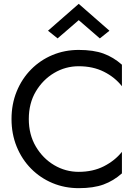

<svg xmlns="http://www.w3.org/2000/svg" viewBox="-20 -970 725 1000"><path d="M390 -865 280 -770 230 -810 390 -950 550 -810 500 -770ZM130 -350Q130 -269 166.5 -207Q203 -145 262 -110Q321 -75 390 -75Q464 -75 521 -104Q578 -133 615 -179V-67Q571 -28 519 -9Q467 10 390 10Q317 10 253.5 -16.5Q190 -43 142 -91.5Q94 -140 67 -206Q40 -272 40 -350Q40 -428 67 -494Q94 -560 142 -608.5Q190 -657 253.5 -683.5Q317 -710 390 -710Q467 -710 519 -691Q571 -672 615 -633V-521Q578 -568 521 -596.5Q464 -625 390 -625Q321 -625 262 -590Q203 -555 166.5 -493.5Q130 -432 130 -350Z"/></svg>

Font: Von Book
Style: Regular
Weight: 400
Version: Version 4.000; ttfautohint (v1.8.4.7-5d5b)